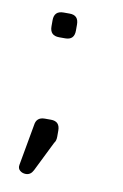

<svg xmlns="http://www.w3.org/2000/svg" viewBox="-65 -448 376 588"><g transform="rotate(10 122.5 -153.5)"><path d="M85 -330Q56 -330 56 -359V-378Q56 -407 85 -407H104Q132 -407 132 -378V-359Q132 -330 104 -330ZM57 100Q46 100 38.5 93.5Q31 87 33 76L56 -52Q59 -77 85 -77H104Q132 -77 132 -48V-29Q132 -16 126 -9L80 84Q72 100 57 100Z"/></g></svg>

Font: Jura
Style: Regular
Weight: 400
Designer: Daniel Johnson, Alexei Vanyashin
Foundry: Daniel Johnson
Version: Version 5.103